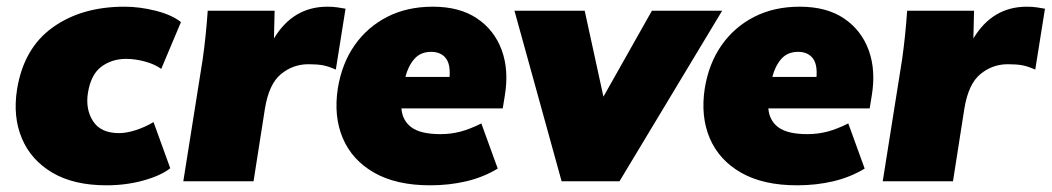

<svg xmlns="http://www.w3.org/2000/svg" viewBox="-20 -542 3144 574"><path d="M298 12Q201 12 137 -25.5Q73 -63 45.5 -128Q18 -193 31 -275Q51 -398 137.5 -460Q224 -522 352 -522Q397 -522 445 -510Q493 -498 521 -476L462 -336Q443 -350 413.5 -358Q384 -366 357 -366Q315 -366 283.5 -343Q252 -320 243 -265Q235 -216 258 -180Q281 -144 336 -144Q358 -144 386 -153Q414 -162 439 -177L489 -39Q461 -17 409 -2.5Q357 12 298 12Z M528 0 586 -365Q596 -436 601 -510H801L799 -427Q856 -522 959 -522Q975 -522 988.5 -520Q1002 -518 1013 -516L984 -334Q961 -344 944.5 -347Q928 -350 902 -350Q856 -350 820 -320.5Q784 -291 772 -217L738 0Z M1266 12Q1165 12 1099 -25.5Q1033 -63 1005 -128.5Q977 -194 990 -278Q1002 -352 1040 -406.5Q1078 -461 1137.5 -491.5Q1197 -522 1274 -522Q1354 -522 1406 -487Q1458 -452 1480 -392Q1502 -332 1489 -255L1483 -218H1180Q1183 -181 1210.5 -161Q1238 -141 1297 -141Q1328 -141 1356.5 -148.5Q1385 -156 1419 -173L1468 -38Q1425 -12 1374 0Q1323 12 1266 12ZM1269 -387Q1237 -387 1218.5 -365.5Q1200 -344 1192 -312H1324Q1327 -351 1312 -369Q1297 -387 1269 -387Z M1659 0 1518 -510H1728L1784 -253L1929 -510H2139L1832 0Z M2363 12Q2262 12 2196 -25.5Q2130 -63 2102 -128.5Q2074 -194 2087 -278Q2099 -352 2137 -406.5Q2175 -461 2234.5 -491.5Q2294 -522 2371 -522Q2451 -522 2503 -487Q2555 -452 2577 -392Q2599 -332 2586 -255L2580 -218H2277Q2280 -181 2307.5 -161Q2335 -141 2394 -141Q2425 -141 2453.5 -148.5Q2482 -156 2516 -173L2565 -38Q2522 -12 2471 0Q2420 12 2363 12ZM2366 -387Q2334 -387 2315.5 -365.5Q2297 -344 2289 -312H2421Q2424 -351 2409 -369Q2394 -387 2366 -387Z M2619 0 2677 -365Q2687 -436 2692 -510H2892L2890 -427Q2947 -522 3050 -522Q3066 -522 3079.5 -520Q3093 -518 3104 -516L3075 -334Q3052 -344 3035.5 -347Q3019 -350 2993 -350Q2947 -350 2911 -320.5Q2875 -291 2863 -217L2829 0Z"/></svg>

Font: Mulish ExtraBlack
Style: Italic
Weight: 1000
Italic angle: -9°
Designer: Vernon Adams
Foundry: Vernon Adams
Version: Version 3.603; ttfautohint (v1.8.3)